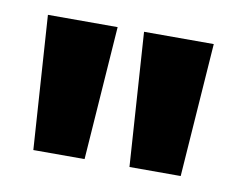

<svg xmlns="http://www.w3.org/2000/svg" viewBox="-42 -768 445 358"><g transform="rotate(10 180.0 -588.5)"><path d="M40 -462 23 -715H155L137 -462ZM222 -462 205 -715H337L319 -462Z"/></g></svg>

Font: Bricolage Grotesque
Style: Bold
Weight: 700
Designer: Mathieu Triay
Foundry: Atelier Triay
Version: Version 1.001;gftools[0.9.33.dev8+g029e19f]